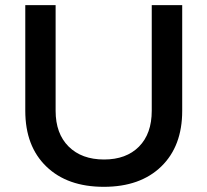

<svg xmlns="http://www.w3.org/2000/svg" viewBox="-20 -720 804 745"><path d="M78.1 -290V-700.2H195.8V-290Q195.8 -201.7 246.3 -151.4Q296.9 -101.1 383.8 -101.1Q469.7 -101.1 519.3 -151.1Q568.8 -201.2 568.8 -290V-700.2H687V-290Q687 -152.8 605.7 -74Q524.4 4.9 382.8 4.9Q241.2 4.9 159.7 -74Q78.1 -152.8 78.1 -290Z"/></svg>

Font: Trueno
Style: Regular
Weight: 400
Designer: Julieta Ulanovsky
Foundry: Julieta Ulanovsky
Version: Version 3.001b | FøM Fix